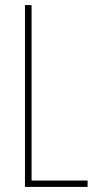

<svg xmlns="http://www.w3.org/2000/svg" viewBox="-20 -734 383 754"><path d="M78 0H324V-25H104V-714H78Z"/></svg>

Font: Noto Sans Bengali ExtraCondensed Thin
Style: Regular
Weight: 100
Width: 2
Designer: Joana Ranito - Universal Thirst; Jelle Bosma - Monotype Design Team
Foundry: Universal Thirst ehf.
Version: Version 3.000